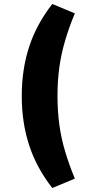

<svg xmlns="http://www.w3.org/2000/svg" viewBox="-20 -744 428 962"><path d="M242 198Q163 97 126 -16.5Q89 -130 89 -263Q89 -396 126 -509.5Q163 -623 242 -724L355 -677Q325 -605 305.5 -538Q286 -471 277 -404.5Q268 -338 268 -263Q268 -189 277 -121.5Q286 -54 305.5 12Q325 78 355 151Z"/></svg>

Font: Nunito Sans 10pt SemiCondensed Black
Style: Regular
Weight: 900
Width: 4
Designer: Vernon Adams
Foundry: Vernon Adams
Version: Version 3.101;gftools[0.9.27]